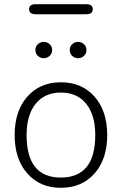

<svg xmlns="http://www.w3.org/2000/svg" viewBox="-20 -890 582 917"><path d="M271 7Q171 7 110.5 -61.5Q50 -130 50 -245Q50 -360 110.5 -428.5Q171 -497 271 -497Q371 -497 431.5 -428.5Q492 -360 492 -245Q492 -130 431.5 -61.5Q371 7 271 7ZM270 -42Q435 -42 435 -245Q435 -341 391.5 -394.5Q348 -448 271 -448Q194 -448 150.5 -394.5Q107 -341 107 -245Q107 -42 270 -42ZM353 -612Q337 -612 325 -623Q313 -634 313 -651Q313 -668 325 -679Q337 -690 353 -690Q369 -690 381 -679Q393 -668 393 -651Q393 -634 381 -623Q369 -612 353 -612ZM189 -612Q173 -612 161 -623Q149 -634 149 -651Q149 -668 161 -679Q173 -690 189 -690Q205 -690 217 -679Q229 -668 229 -651Q229 -634 217 -623Q205 -612 189 -612ZM150 -822Q119 -822 119 -846Q119 -870 150 -870H392Q423 -870 423 -846Q423 -822 392 -822Z"/></svg>

Font: Nunito VF Beta Light
Style: Regular
Weight: 300
Designer: Vernon Adams
Foundry: newtypography
Version: Version 3.001